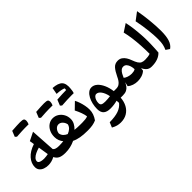

<svg xmlns="http://www.w3.org/2000/svg" viewBox="14 -1828 3062 3062"><g transform="rotate(-45 1545.5 -297.0)"><path d="M302.7 -456.1 290 -534.2 432.1 -604.5 458.5 -186.5Q472.2 -168 498.8 -159.7Q525.4 -151.4 560.5 -151.4H561V0H560.5Q484.4 0 441.4 -21.2Q398.4 -42.5 375 -90.8Q338.4 -71.3 302.5 -62Q266.6 -52.7 230.5 -52.7Q183.1 -52.7 142.8 -66.9Q102.5 -81.1 77.9 -110.6Q53.2 -140.1 53.2 -186Q53.2 -270 116.9 -342.8Q180.7 -415.5 302.7 -456.1ZM318.8 -359.9Q270 -346.7 229.5 -326.9Q189 -307.1 165 -282Q141.1 -256.8 141.1 -226.1Q141.1 -207 158 -196Q174.8 -185.1 201.2 -180.2Q227.5 -175.3 255.9 -175.3Q281.2 -175.3 304.9 -179Q328.6 -182.6 346.2 -186Q340.3 -225.1 333.7 -265.9Q327.1 -306.6 318.8 -359.9ZM445.8 -738.3H379.9Q325.7 -738.3 195.8 -729L168.9 -752.9Q187.5 -800.8 207.5 -849.6Q334 -858.4 391.6 -858.4Q449.2 -858.4 465.6 -846.2Q481.9 -834 481.9 -804.7Q481.9 -775.4 465.3 -737.8Q457.5 -738.3 445.8 -738.3Z M805.7 -535.6Q859.9 -535.6 904.5 -507.1Q949.2 -478.5 975.8 -430.4Q1002.4 -382.3 1002.4 -322.8Q1002.4 -275.9 980 -233.9Q957.5 -191.9 920.9 -158.2Q949.2 -154.8 984.4 -153.1Q1019.5 -151.4 1054.7 -151.4H1055.2V0H1054.7Q968.8 0 900.6 -12Q832.5 -23.9 781.2 -49.8Q677.7 0 561 0Q551.8 0 546.9 -8.1Q542 -16.1 542 -36.1V-115.7Q542 -135.7 546.9 -143.6Q551.8 -151.4 561 -151.4Q588.9 -151.4 616.5 -152.6Q644 -153.8 666 -156.7Q641.1 -186 627 -223.6Q612.8 -261.2 612.8 -304.2Q612.8 -371.6 638.7 -423.8Q664.6 -476.1 708.3 -505.9Q752 -535.6 805.7 -535.6ZM802.2 -401.9Q765.1 -401.9 736.8 -370.4Q708.5 -338.9 703.1 -293.9Q710.4 -254.9 734.4 -229Q758.3 -203.1 797.4 -186.5Q841.8 -203.6 870.1 -230.2Q898.4 -256.8 908.2 -294.4Q900.4 -339.4 870.1 -370.6Q839.8 -401.9 802.2 -401.9ZM929.7 -681.2H863.8Q809.6 -681.2 679.7 -671.9L652.8 -695.8Q671.4 -743.7 691.4 -792.5Q817.9 -801.3 875.5 -801.3Q933.1 -801.3 949.5 -789.1Q965.8 -776.9 965.8 -747.6Q965.8 -718.3 949.2 -680.7Q941.4 -681.2 929.7 -681.2Z M1055.2 0Q1045.9 0 1041 -8.1Q1036.1 -16.1 1036.1 -36.1V-115.7Q1036.1 -135.7 1041 -143.6Q1045.9 -151.4 1055.2 -151.4H1090.8Q1128.4 -151.4 1161.1 -155.3Q1193.8 -159.2 1214.8 -169.4Q1208.5 -214.4 1189.5 -266.6Q1170.4 -318.8 1142.1 -373.5L1252.9 -481Q1271 -447.8 1286.4 -402.8Q1301.8 -357.9 1311.3 -309.6Q1320.8 -261.2 1320.8 -216.8Q1320.8 -168 1305.2 -123.3Q1289.6 -78.6 1258.3 -33.7Q1217.3 -15.6 1172.4 -7.8Q1127.4 0 1069.8 0ZM1326.2 -580.6 1272 -581.1Q1186.5 -581.1 1056.6 -571.8Q1044.4 -582 1029.8 -595.7Q1048.3 -643.6 1068.4 -692.4Q1194.8 -701.2 1272.5 -701.2H1275.9Q1277.8 -717.3 1278.8 -736.3Q1237.8 -758.8 1124.5 -765.6Q1140.6 -856 1145 -877.4Q1262.2 -870.1 1308.6 -821.3Q1355 -772.5 1341.3 -658.7H1340.8Q1338.4 -613.3 1326.2 -580.6Z M1591.3 -447.3Q1642.6 -447.3 1685.8 -408.7Q1729 -370.1 1759.3 -303.5Q1789.6 -236.8 1800.8 -151.4H1856V0H1804.7Q1798.8 83.5 1764.4 147.2Q1730 210.9 1670.4 246.8Q1610.8 282.7 1528.3 282.7Q1488.3 282.7 1451.4 273.2Q1414.6 263.7 1368.7 238.3L1403.8 153.3Q1527.8 152.3 1604.7 125.5Q1681.6 98.6 1727.5 40Q1727.1 26.4 1726.3 14.2Q1725.6 2 1723.6 -12.2Q1690.9 -2.9 1651.6 2.7Q1612.3 8.3 1569.3 8.3Q1489.7 8.3 1450 -26.4Q1410.2 -61 1410.2 -137.7Q1410.2 -194.8 1423.1 -250Q1436 -305.2 1460 -349.6Q1483.9 -394 1517.1 -420.7Q1550.3 -447.3 1591.3 -447.3ZM1570.3 -317.9Q1548.3 -317.9 1530.8 -299.1Q1513.2 -280.3 1502.7 -251.2Q1492.2 -222.2 1492.2 -190.4Q1492.2 -154.3 1515.1 -141.8Q1538.1 -129.4 1585.9 -129.4Q1613.3 -129.4 1643.6 -131.6Q1673.8 -133.8 1700.7 -137.7Q1684.1 -220.7 1648.7 -269.3Q1613.3 -317.9 1570.3 -317.9Z M2187.5 -451.2Q2231.9 -451.2 2263.4 -429.2Q2294.9 -407.2 2316.4 -372.8Q2337.9 -338.4 2351.1 -300.8Q2373 -239.7 2394 -207.3Q2415 -174.8 2441.7 -163.1Q2468.3 -151.4 2507.8 -151.4H2508.3V0H2507.8Q2479.5 0 2455.8 -8.1Q2432.1 -16.1 2410.4 -38.1Q2388.7 -60.1 2366.2 -103Q2365.7 -90.3 2364.5 -78.1Q2363.3 -65.9 2360.8 -52.7Q2325.7 -21 2279.3 -6.3Q2232.9 8.3 2185.1 8.3Q2136.7 8.3 2090.8 -6.8Q2044.9 -22 2012.7 -51.8L2029.8 -124Q2014.2 -88.9 1993.2 -60.8Q1972.2 -32.7 1939.5 -16.4Q1906.7 0 1856 0Q1846.7 0 1841.8 -8.1Q1836.9 -16.1 1836.9 -36.1V-115.7Q1836.9 -135.7 1841.8 -143.6Q1846.7 -151.4 1856 -151.4Q1895.5 -151.4 1922.6 -169.2Q1949.7 -187 1969 -215.6Q1988.3 -244.1 2002.9 -276.9Q2043.5 -362.3 2083.3 -406.7Q2123 -451.2 2187.5 -451.2ZM2183.1 -322.3Q2153.8 -322.3 2131.3 -302.7Q2108.9 -283.2 2092 -252.9Q2075.2 -222.7 2062 -190.4Q2084 -170.4 2122.1 -157.7Q2160.2 -145 2201.7 -145Q2224.1 -145 2245.1 -149.4Q2266.1 -153.8 2282.7 -164.6Q2282.2 -200.7 2271.5 -237.1Q2260.7 -273.4 2239 -297.9Q2217.3 -322.3 2183.1 -322.3Z M2703.1 -785.2Q2719.2 -714.4 2729.5 -634.5Q2739.7 -554.7 2744.9 -473.9Q2750 -393.1 2750 -318.8Q2750 -294.4 2748.5 -253.4Q2747.1 -212.4 2744.9 -167.2Q2742.7 -122.1 2739.3 -84Q2703.1 -43.9 2645.3 -22Q2587.4 0 2508.3 0Q2499 0 2494.1 -8.1Q2489.3 -16.1 2489.3 -36.1V-115.7Q2489.3 -135.7 2494.1 -143.6Q2499 -151.4 2508.3 -151.4Q2540 -151.4 2571 -155.3Q2602.1 -159.2 2625.5 -168.5Q2625.5 -261.7 2620.1 -356Q2614.7 -450.2 2603 -538.3Q2591.3 -626.5 2572.8 -700.2Z M2964.8 -791.5Q2975.6 -738.3 2984.6 -674.1Q2993.7 -609.9 3000.5 -543Q3007.3 -476.1 3011 -413.3Q3014.6 -350.6 3014.6 -299.8Q3014.6 -181.6 2991 -106Q2967.3 -30.3 2910.6 8.3L2847.7 -34.2Q2867.7 -76.2 2877.4 -121.6Q2887.2 -167 2887.2 -238.3Q2887.2 -329.1 2873.8 -448.5Q2860.4 -567.9 2834.5 -692.9Z"/></g></svg>

Font: Pinar-FD SemiBold
Style: Regular
Weight: 600
Designer: Amin Abedi
Version: Version 2.000